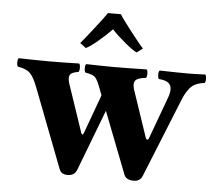

<svg xmlns="http://www.w3.org/2000/svg" viewBox="-49 -701 875 768"><g transform="rotate(5 388.5 -317.5)"><path d="M249 12.2Q223.1 12.2 215.8 -8.8L94.2 -325.2Q79.1 -365.2 63.5 -381.1Q47.9 -397 14.2 -401.9Q9.8 -406.2 9.8 -418.9Q9.8 -431.6 14.2 -436Q88.4 -434.1 137.2 -434.1Q188.5 -434.1 256.8 -436Q261.2 -431.6 261.2 -418.9Q261.2 -406.2 256.8 -401.9Q227.1 -398.4 221.9 -384Q216.8 -369.6 229 -338.9L289.1 -161.1Q294.4 -147.5 299.8 -160.2L356.9 -316.9L346.2 -345.2Q334 -378.4 324 -387.9Q314 -397.5 285.2 -401.9Q280.8 -406.2 280.8 -418.9Q280.8 -431.6 285.2 -436Q353.5 -434.1 397 -434.1Q453.6 -434.1 527.8 -436Q532.2 -431.6 532.2 -418.9Q532.2 -406.2 527.8 -401.9Q491.2 -398.4 483.9 -384.3Q476.6 -370.1 488.8 -338.9L547.9 -164.1Q550.8 -156.2 554.9 -156.2Q559.1 -156.2 562 -165L620.1 -323.2Q635.3 -359.9 627.2 -379.4Q619.1 -398.9 580.1 -401.9Q575.7 -406.2 575.7 -418.9Q575.7 -431.6 580.1 -436Q654.3 -434.1 696.8 -434.1Q719.2 -434.1 763.2 -436Q767.6 -431.6 767.6 -418.9Q767.6 -406.2 763.2 -401.9Q743.2 -399.9 728.3 -393.1Q713.4 -386.2 702.9 -372.6Q692.4 -358.9 686.5 -347.4Q680.7 -335.9 672.9 -315.9L549.8 -11.2Q540.5 12.2 515.1 12.2Q483.9 12.2 476.1 -8.8L379.9 -256.8L286.1 -11.2Q277.3 12.2 249 12.2ZM253.9 -518.1Q260.7 -524.9 302.2 -577.9Q343.8 -630.9 354 -647H405.8Q417.5 -627.9 457.3 -576.7Q497.1 -525.4 505.9 -518.1L481.9 -500Q465.8 -507.3 434.3 -533.4Q402.8 -559.6 379.9 -584Q356.4 -559.6 325 -533.2Q293.5 -506.8 277.8 -500Z"/></g></svg>

Font: Common Serif
Style: Bold
Weight: 700
Designer: Philipp H. Poll, Khaled Hosny
Foundry: Stefan Peev, Context Ltd.
Version: Version 1.026